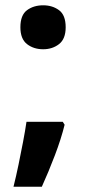

<svg xmlns="http://www.w3.org/2000/svg" viewBox="-20 -576 325 725"><path d="M224 -105Q211 -52 187 11Q163 74 138 129H31Q41 89 50 45.5Q59 2 67 -40Q75 -82 80 -116H217ZM57 -473Q57 -519 82 -537.5Q107 -556 143 -556Q178 -556 203 -537.5Q228 -519 228 -473Q228 -429 203 -409.5Q178 -390 143 -390Q107 -390 82 -409.5Q57 -429 57 -473Z"/></svg>

Font: Noto Sans Sundanese
Style: Bold
Weight: 700
Version: Version 2.003